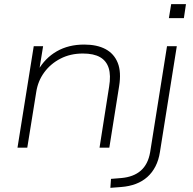

<svg xmlns="http://www.w3.org/2000/svg" viewBox="-20 -709 926 922"><path d="M64 0 142 -487H187L168 -370H162Q196 -430 252.5 -462.5Q309 -495 384 -495Q446 -495 487 -473Q528 -451 545.5 -407Q563 -363 552 -295L505 0H458L504 -293Q513 -347 502 -382Q491 -417 460.5 -434.5Q430 -452 378 -452Q318 -452 270.5 -427.5Q223 -403 192.5 -361.5Q162 -320 154 -267L111 0ZM791 -622 802 -689H873L863 -622ZM510 193 513 150 562 146Q621 141 656 110.5Q691 80 701 22L782 -487H829L748 21Q742 60 726.5 90Q711 120 687.5 141Q664 162 632.5 174Q601 186 562 189Z"/></svg>

Font: Nunito Sans 10pt SemiExpanded ExtraLight
Style: Italic
Weight: 250
Width: 6
Italic angle: -9°
Designer: Vernon Adams
Foundry: Vernon Adams
Version: Version 3.101;gftools[0.9.27]